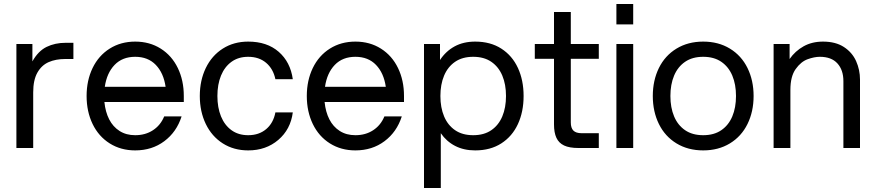

<svg xmlns="http://www.w3.org/2000/svg" viewBox="-20 -740 4382 960"><path d="M62 -520H142V-433Q171 -485 213 -505.5Q255 -526 308 -526H347V-445H306Q259 -445 223.5 -429.5Q188 -414 167 -377Q146 -340 146 -278V0H62Z M413 -260Q413 -338 443 -400Q473 -462 528.5 -497Q584 -532 656 -532Q728 -532 783.5 -497Q839 -462 869 -400Q899 -338 899 -260V-230H502Q507 -180 526 -143Q545 -106 578 -85Q611 -64 656 -64Q707 -64 745 -89Q783 -114 801 -158H888Q863 -80 801.5 -34Q740 12 656 12Q584 12 528.5 -23Q473 -58 443 -120Q413 -182 413 -260ZM656 -456Q592 -456 553 -415.5Q514 -375 504 -306H808Q798 -375 759 -415.5Q720 -456 656 -456Z M979 -260Q979 -338 1009 -400Q1039 -462 1094 -497Q1149 -532 1221 -532Q1315 -532 1373.5 -481Q1432 -430 1444 -344H1357Q1346 -396 1310.5 -426Q1275 -456 1221 -456Q1172 -456 1137.5 -431Q1103 -406 1085 -362Q1067 -318 1067 -260Q1067 -202 1085 -158Q1103 -114 1137.5 -89Q1172 -64 1221 -64Q1275 -64 1311 -94.5Q1347 -125 1357 -178H1444Q1433 -93 1371.5 -40.5Q1310 12 1221 12Q1149 12 1094 -23Q1039 -58 1009 -120Q979 -182 979 -260Z M1514 -260Q1514 -338 1544 -400Q1574 -462 1629.5 -497Q1685 -532 1757 -532Q1829 -532 1884.5 -497Q1940 -462 1970 -400Q2000 -338 2000 -260V-230H1603Q1608 -180 1627 -143Q1646 -106 1679 -85Q1712 -64 1757 -64Q1808 -64 1846 -89Q1884 -114 1902 -158H1989Q1964 -80 1902.5 -34Q1841 12 1757 12Q1685 12 1629.5 -23Q1574 -58 1544 -120Q1514 -182 1514 -260ZM1757 -456Q1693 -456 1654 -415.5Q1615 -375 1605 -306H1909Q1899 -375 1860 -415.5Q1821 -456 1757 -456Z M2598 -260Q2598 -181 2569.5 -119.5Q2541 -58 2486.5 -23Q2432 12 2356 12Q2299 12 2255.5 -10.5Q2212 -33 2184 -74V200H2100V-520H2180V-440Q2209 -484 2253 -508Q2297 -532 2356 -532Q2432 -532 2486.5 -497Q2541 -462 2569.5 -400.5Q2598 -339 2598 -260ZM2182 -260Q2182 -202 2200.5 -158Q2219 -114 2255.5 -89Q2292 -64 2346 -64Q2400 -64 2436.5 -89Q2473 -114 2491.5 -158Q2510 -202 2510 -260Q2510 -318 2491.5 -362Q2473 -406 2436.5 -431Q2400 -456 2346 -456Q2292 -456 2255.5 -431Q2219 -406 2200.5 -362Q2182 -318 2182 -260Z M2750 -118V-446H2654V-520H2750V-680H2834V-520H2974V-446H2834V-128Q2834 -100 2847 -87Q2860 -74 2888 -74H2974V0H2872Q2827 0 2800.5 -12.5Q2774 -25 2762 -51Q2750 -77 2750 -118Z M3062 -520H3146V0H3062ZM3062 -720H3146V-618H3062Z M3244 -260Q3244 -338 3274.5 -400Q3305 -462 3362.5 -497Q3420 -532 3496 -532Q3572 -532 3629.5 -497Q3687 -462 3717.5 -400Q3748 -338 3748 -260Q3748 -182 3717.5 -120Q3687 -58 3629.5 -23Q3572 12 3496 12Q3420 12 3362.5 -23Q3305 -58 3274.5 -120Q3244 -182 3244 -260ZM3660 -260Q3660 -318 3641.5 -362Q3623 -406 3586.5 -431Q3550 -456 3496 -456Q3442 -456 3405.5 -431Q3369 -406 3350.5 -362Q3332 -318 3332 -260Q3332 -202 3350.5 -158Q3369 -114 3405.5 -89Q3442 -64 3496 -64Q3550 -64 3586.5 -89Q3623 -114 3641.5 -158Q3660 -202 3660 -260Z M3848 -520H3928V-445Q3956 -485 3998 -508.5Q4040 -532 4095 -532Q4158 -532 4199.5 -505Q4241 -478 4260.5 -434.5Q4280 -391 4280 -342V0H4197V-334Q4197 -390 4167 -423Q4137 -456 4079 -456Q4052 -456 4018.5 -444Q3985 -432 3958.5 -395Q3932 -358 3932 -291V0H3848Z"/></svg>

Font: Aspekta Variable
Style: Regular
Weight: 400
Designer: Ivo Dolenc
Version: Version 2.100